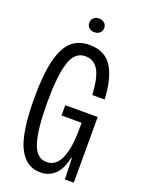

<svg xmlns="http://www.w3.org/2000/svg" viewBox="-167 -967 777 1052"><g transform="rotate(20 222.0 -441.5)"><path d="M37 -364Q37 -502 58 -584.5Q79 -667 119.5 -703Q160 -739 223 -739Q313 -739 354.5 -674Q396 -609 402 -486H330Q324 -590 297.5 -631.5Q271 -673 222 -673Q161 -673 136.5 -596Q112 -519 112 -364Q112 -208 136 -131.5Q160 -55 219 -55Q327 -55 327 -292V-323H210V-383H399V0H347L343 -124H339Q325 -55 290.5 -22.5Q256 10 206 10Q122 10 79.5 -76Q37 -162 37 -364ZM179 -853Q179 -871 191 -882Q203 -893 222 -893Q241 -893 253.5 -882Q266 -871 266 -853Q266 -835 253.5 -824Q241 -813 222 -813Q203 -813 191 -824Q179 -835 179 -853Z"/></g></svg>

Font: Mona Sans Condensed
Style: Regular
Weight: 400
Width: 3
Designer: Deni Anggara
Foundry: GitHub
Version: Version 2.000